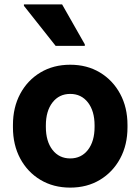

<svg xmlns="http://www.w3.org/2000/svg" viewBox="-20 -838 640 875"><path d="M39 -257.5V-268.5Q39 -348.5 72.2 -410.5Q105.5 -472.5 164.5 -507.8Q223.5 -543 300 -543Q376.5 -543 435.2 -507.8Q494 -472.5 527.5 -410.5Q561 -348.5 561 -268.5V-257.5Q561 -177.5 527.5 -115.5Q494 -53.5 435.2 -18.2Q376.5 17 300 17Q223.5 17 164.5 -18.2Q105.5 -53.5 72.2 -115.5Q39 -177.5 39 -257.5ZM411 -259.5V-266.5Q411 -332 380.8 -371Q350.5 -410 300 -410Q249.5 -410 219.2 -371Q189 -332 189 -266.5V-259.5Q189 -194 219.2 -155Q249.5 -116 300 -116Q350.5 -116 380.8 -155Q411 -194 411 -259.5ZM233.5 -629 89 -811.5V-818H263L366.5 -636V-629Z"/></svg>

Font: Google Sans Code
Style: Regular
Weight: 400
Monospace: yes
Designer: Google Sans Code Authors
Foundry: Google LLC
Version: Version 6.000